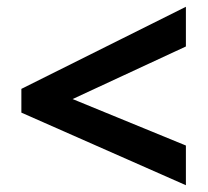

<svg xmlns="http://www.w3.org/2000/svg" viewBox="-20 -645 612 566"><path d="M528 -99 43 -313V-383L528 -625V-508L194 -353L528 -216Z"/></svg>

Font: Noto Sans Thaana
Style: Regular
Weight: 400
Designer: Monotype Design Team
Foundry: Monotype Imaging Inc.
Version: Version 2.001